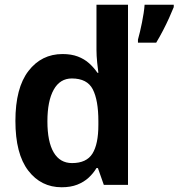

<svg xmlns="http://www.w3.org/2000/svg" viewBox="-20 -780 753 810"><path d="M713 -750Q705 -730 693.5 -704.5Q682 -679 668 -652Q654 -625 639 -600H562V-613Q566 -627 570.5 -646Q575 -665 579 -685Q583 -705 586 -724.5Q589 -744 590 -760H713ZM240 10Q153 10 99 -60.5Q45 -131 45 -270Q45 -409 100 -480.5Q155 -552 244 -552Q281 -552 308.5 -541.5Q336 -531 356 -513Q376 -495 391 -473H395Q393 -487 390 -516Q387 -545 387 -570V-760H520V0H418L393 -71H387Q374 -49 354 -30.5Q334 -12 306 -1Q278 10 240 10ZM284 -92Q345 -92 370 -132Q395 -172 395 -253V-269Q395 -357 371.5 -403Q348 -449 283 -449Q233 -449 206.5 -401.5Q180 -354 180 -268Q180 -182 206.5 -137Q233 -92 284 -92Z"/></svg>

Font: Noto Sans Display SemiBold
Style: Regular
Weight: 600
Designer: Monotype Design Team
Foundry: Monotype Imaging Inc.
Version: Version 2.003